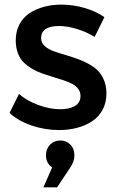

<svg xmlns="http://www.w3.org/2000/svg" viewBox="-20 -557 510 828"><path d="M21 -69.8 62 -151.9Q95.7 -122.1 145.5 -104Q195.3 -85.9 240.2 -85.9Q279.3 -85.9 303.2 -100.1Q327.1 -114.3 327.1 -143.1Q327.1 -160.2 317.6 -173.3Q308.1 -186.5 291.7 -195.1Q275.4 -203.6 254.4 -210.7Q233.4 -217.8 210.2 -224.6Q187 -231.4 163.8 -239.5Q140.6 -247.6 119.6 -259.8Q98.6 -272 82.5 -287.6Q66.4 -303.2 57.1 -327.6Q47.9 -352.1 47.9 -382.8Q47.9 -421.9 64 -452.1Q80.1 -482.4 107.9 -500.5Q135.7 -518.6 170.2 -527.8Q204.6 -537.1 244.1 -537.1Q294.9 -537.1 344.7 -522.7Q394.5 -508.3 430.2 -482.9L388.2 -397.9Q353 -419.4 311.5 -432.1Q270 -444.8 234.9 -444.8Q157.2 -444.8 157.2 -392.1Q157.2 -372.6 172.9 -358.4Q188.5 -344.2 213.4 -335.4Q238.3 -326.7 268.3 -318.1Q298.3 -309.6 328.4 -297.4Q358.4 -285.2 383.3 -268.3Q408.2 -251.5 423.6 -222.2Q439 -192.9 439 -153.8Q439 -114.3 422.4 -83.5Q405.8 -52.7 377 -33.9Q348.1 -15.1 312 -5.6Q275.9 3.9 234.9 3.9Q174.8 3.9 117.4 -15.4Q60.1 -34.7 21 -69.8ZM167 251 205.1 165Q178.2 147 178.2 112.8Q178.2 85 195.8 66.9Q213.4 48.8 240.2 48.8Q265.6 48.8 283.2 66.4Q300.8 84 300.8 112.8Q300.8 139.6 283.2 165L226.1 251Z"/></svg>

Font: Trueno
Style: Rg
Weight: 400
Designer: Julieta Ulanovsky
Foundry: Julieta Ulanovsky
Version: Version 3.001b